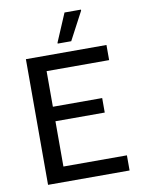

<svg xmlns="http://www.w3.org/2000/svg" viewBox="-93 -914 728 978"><g transform="rotate(-10 271.0 -425.0)"><path d="M75 0V-650H491.7V-571.7H168.3V-387.5H423.3V-312.5H168.3V-78.3H496.7V0ZM248.3 -700V-705L310 -850H395V-845L318.3 -700Z"/></g></svg>

Font: Familjen Grotesk GF
Style: Regular
Weight: 400
Designer: Anders Wikstroem, Jonas Baeckman, Matilda Gysing, Kristian Moeller
Foundry: Familjen STHLM AB
Version: Version 2.000; Beta; Release 4; Build 6